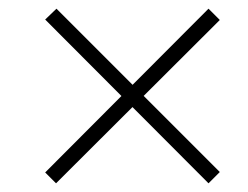

<svg xmlns="http://www.w3.org/2000/svg" viewBox="-20 -554 571 442"><path d="M460 -132 84 -509 110 -534 486 -158ZM486 -508 109 -132 84 -157 460 -534Z"/></svg>

Font: Source Serif 4 18pt Light
Style: Italic
Weight: 300
Italic angle: -12°
Designer: Frank Grießhammer
Foundry: Adobe Systems Incorporated
Version: Version 4.004;hotconv 1.0.116;makeotfexe 2.5.65601